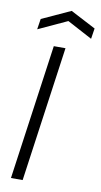

<svg xmlns="http://www.w3.org/2000/svg" viewBox="-103 -990 545 1035"><g transform="rotate(10 170.0 -472.0)"><path d="M140 -740H204L100 0H36ZM45 -872 202 -944 340 -872 331 -814 194 -887 36 -814Z"/></g></svg>

Font: Plata Sans Light
Style: Italic
Weight: 300
Italic angle: -8°
Designer: Pablo Impallari, Andres Torresi, & Cristiano Sobral
Foundry: Pablo Impallari, Andres Torresi, & Cristiano Sobral
Version: Version 1.00;December 28, 2019;FontCreator 12.0.0.2547 64-bi